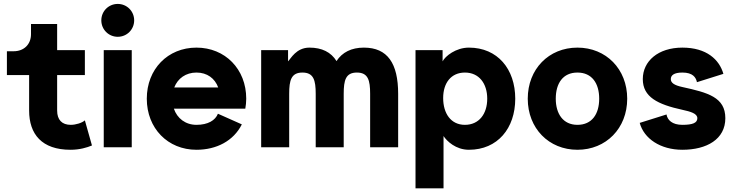

<svg xmlns="http://www.w3.org/2000/svg" viewBox="-20 -770 3846 1004"><path d="M51.3 -502H16.1V-377.4H132.3V-191.9C132.3 -68.4 198.7 13.2 348.6 13.2C397 13.2 435.1 1.5 460.9 -9.3L423.8 -140.6C409.2 -127.4 376.5 -117.2 350.1 -117.2C304.2 -117.2 278.8 -143.1 278.8 -191.9V-377.4H423.8V-507.8H278.8V-644.5H142.1V-591.3C142.1 -537.6 105 -502 51.3 -502Z M509.8 -663.6C509.8 -615.7 547.9 -577.6 595.7 -577.6C643.6 -577.6 681.6 -615.7 681.6 -663.6C681.6 -711.4 643.6 -749.5 595.7 -749.5C547.9 -749.5 509.8 -711.4 509.8 -663.6ZM522.5 0H668.9V-507.8H522.5Z M1119.6 -175.3C1106 -140.6 1067.4 -117.2 1007.3 -117.2C949.7 -117.2 906.2 -151.4 889.2 -201.7H1262.7C1265.6 -218.3 1267.6 -236.3 1267.6 -253.9C1267.6 -408.7 1157.2 -521 1007.3 -521C857.4 -521 747.6 -408.7 747.6 -253.9C747.6 -99.1 857.4 13.2 1007.3 13.2C1112.3 13.2 1201.2 -33.2 1244.6 -119.6ZM1007.3 -390.6C1063 -390.6 1103.5 -360.4 1121.1 -312.5H891.1C909.7 -360.4 952.1 -390.6 1007.3 -390.6Z M1630.9 0H1777.3V-279.3C1777.3 -350.6 1787.6 -390.6 1846.2 -390.6C1904.8 -390.6 1915.5 -350.6 1915.5 -279.3V0H2062V-279.3C2062 -439 2006.3 -521 1882.8 -521C1817.9 -521 1769.5 -496.6 1739.7 -450.7C1710.9 -497.1 1663.6 -521 1598.1 -521C1528.8 -521 1500.5 -462.9 1486.3 -449.2V-507.8H1345.7V0H1492.2V-279.3C1492.2 -350.6 1502.9 -390.6 1561.5 -390.6C1620.1 -390.6 1630.9 -350.6 1630.9 -279.3Z M2299.3 -58.6C2316.4 -32.2 2363.3 13.2 2432.1 13.2C2582 13.2 2674.3 -99.1 2674.3 -253.9C2674.3 -408.7 2582 -521 2432.1 -521C2363.3 -521 2308.1 -476.1 2294.4 -449.2V-507.8H2152.8V214.8H2299.3ZM2297.4 -257.3C2297.4 -336.9 2339.4 -390.6 2411.1 -390.6C2484.9 -390.6 2527.8 -333.5 2527.8 -253.9C2527.8 -174.3 2484.9 -117.2 2411.1 -117.2C2337.4 -117.2 2297.4 -177.2 2297.4 -257.3Z M2739.7 -253.9C2739.7 -99.1 2849.6 13.2 2999.5 13.2C3149.4 13.2 3259.8 -99.1 3259.8 -253.9C3259.8 -408.7 3149.4 -521 2999.5 -521C2849.6 -521 2739.7 -408.7 2739.7 -253.9ZM2886.2 -253.9C2886.2 -334.5 2923.8 -390.6 2999.5 -390.6C3075.2 -390.6 3113.3 -334.5 3113.3 -253.9C3113.3 -173.3 3075.2 -117.2 2999.5 -117.2C2923.8 -117.2 2886.2 -175.8 2886.2 -253.9Z M3548.3 -521C3421.4 -521 3341.3 -450.2 3341.3 -356.4C3341.3 -262.7 3418.9 -224.1 3548.3 -195.8C3591.3 -186.5 3626.5 -176.3 3626.5 -151.9C3626.5 -127.4 3602.1 -117.2 3548.3 -117.2C3494.6 -117.2 3470.2 -142.6 3465.3 -171.4L3325.2 -127.4C3347.2 -45.4 3433.1 13.2 3548.3 13.2C3675.8 13.2 3772.9 -42 3772.9 -151.9C3772.9 -261.7 3681.6 -285.6 3548.3 -314.9C3505.4 -324.2 3487.8 -336.9 3487.8 -356.4C3487.8 -376 3503.9 -390.6 3548.3 -390.6C3602.5 -390.6 3619.1 -365.7 3624.5 -340.3L3762.7 -383.8C3741.7 -458 3675.3 -521 3548.3 -521Z"/></svg>

Font: Giphurs ExtraBold
Style: Regular
Weight: 800
Version: Version 1.000